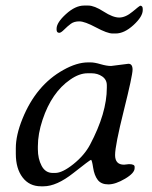

<svg xmlns="http://www.w3.org/2000/svg" viewBox="-20 -673 539 681"><path d="M358.9 -361.8V-370.6Q358.9 -390.6 342.5 -401.9Q326.2 -413.1 304.7 -413.1H290.5Q261.2 -413.1 229 -390.6Q163.1 -345.2 130.9 -248Q114.3 -198.2 114.3 -153.8V-144Q114.3 -109.9 127.7 -84.7Q141.1 -59.6 167 -59.6H175.8Q201.2 -59.6 240.2 -90.8Q279.3 -122.1 299.3 -159.7Q358.9 -272 358.9 -361.8ZM278.3 -653.3H293Q314.5 -653.3 347.4 -632.1Q380.4 -610.8 402.8 -610.8Q425.3 -610.8 450.4 -631.8Q475.6 -652.8 477.1 -652.8Q486.3 -652.8 486.3 -641.1V-637.2Q486.3 -614.3 453.6 -584.2Q420.9 -554.2 390.1 -554.2H379.4Q360.8 -554.2 320.6 -575.7Q280.3 -597.2 261.5 -597.2Q242.7 -597.2 231.2 -588.6Q219.7 -580.1 208 -568.4Q196.3 -556.6 190.4 -556.6Q180.7 -556.6 180.7 -567.9V-571.3Q180.7 -592.8 213.9 -623Q247.1 -653.3 278.3 -653.3ZM374 -439 435.5 -446.8Q450.2 -446.8 450.2 -426Q450.2 -405.3 419.2 -281.2Q388.2 -157.2 388.2 -123Q388.2 -88.9 419.9 -88.9L437.5 -90.8Q457.5 -90.8 457.5 -81.5V-76.7Q457.5 -59.1 423.6 -39.1Q389.6 -19 364.3 -19Q338.9 -19 326.7 -34.9Q314.5 -50.8 310.3 -78.4Q306.2 -106 302.7 -106Q299.3 -106 240 -59.1Q180.7 -12.2 134.3 -12.2H125.5Q84 -12.2 60.1 -43.7Q36.1 -75.2 36.1 -127.4V-147.5Q36.1 -193.4 59.6 -251.5Q107.9 -371.1 204.6 -424.8Q252.4 -451.7 292.5 -451.7H301.3Q315.4 -451.7 336.9 -445.3Q358.4 -439 374 -439Z"/></svg>

Font: Averia Serif Libre Light
Style: Italic
Weight: 300
Italic angle: -8.5°
Version: Version 1.002